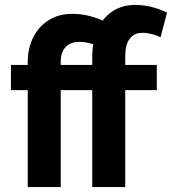

<svg xmlns="http://www.w3.org/2000/svg" viewBox="-20 -760 699 780"><path d="M92.7 0V-393.9H24.4V-496.3H92.7V-508.9Q92.7 -563.9 114.8 -607.9Q136.8 -652 177.5 -677.9Q218.3 -703.8 273.9 -703.8Q311 -703.8 345 -694.6Q379 -685.5 415 -669.3L386.9 -567Q364.9 -579.2 343.1 -584.6Q321.2 -589.9 301.2 -589.9Q282.6 -589.9 268.7 -583.9Q254.7 -577.9 245.3 -567.3Q236 -556.6 231.3 -542.8Q226.7 -528.9 226.7 -513.7V-496.3H354.9V-393.9H226.7V0ZM354.8 0V-393.9H286.5V-496.3H354.8V-528Q354.8 -592.9 376.3 -640.6Q397.8 -688.2 437.2 -714.1Q476.6 -740 529.7 -740Q562 -740 594.7 -732Q627.4 -723.9 658.6 -708.9L632.1 -608.3Q617.2 -616.5 597 -621.6Q576.7 -626.7 558.9 -626.7Q525 -626.7 506.9 -602.6Q488.8 -578.6 488.8 -532.8V-496.3H617V-393.9H488.8V0Z"/></svg>

Font: Raleway Thin
Style: Regular
Weight: 100
Designer: Matt McInerney, Pablo Impallari, Rodrigo Fuenzalida
Foundry: Matt McInerney, Pablo Impallari, Rodrigo Fuenzalida
Version: Version 4.026